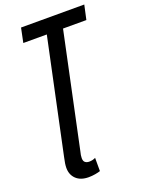

<svg xmlns="http://www.w3.org/2000/svg" viewBox="-170 -794 822 1090"><g transform="rotate(-20 241.0 -249.0)"><path d="M171 216Q123 216 96 190.5Q69 165 69 123Q69 100 78 61L224 -627H82L100 -714H482L463 -627H322L176 62Q170 84 170 101Q170 119 179.5 126.5Q189 134 204 134Q225 134 242 125V205Q231 209 211 212.5Q191 216 171 216Z"/></g></svg>

Font: Noto Sans Condensed Medium
Style: Italic
Weight: 500
Width: 3
Italic angle: -12°
Designer: Monotype Design Team
Foundry: Monotype Imaging Inc.
Version: Version 2.013; ttfautohint (v1.8.4.7-5d5b)